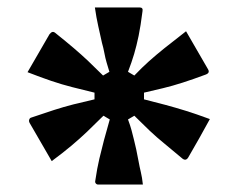

<svg xmlns="http://www.w3.org/2000/svg" viewBox="-20 -559 640 516"><path d="M355 -539Q360 -539 362 -536.5Q364 -534 363 -529Q358 -489 352.5 -462.5Q347 -436 340.5 -414Q334 -392 324 -366L341 -356Q362 -378 380.5 -394.5Q399 -411 422 -429.5Q445 -448 480 -475Q495 -449 509.5 -424Q524 -399 539 -373Q542 -368 540.5 -364.5Q539 -361 534 -359Q499 -346 471 -337Q443 -328 418 -322Q393 -316 367 -310V-292Q399 -284 425 -277Q451 -270 478.5 -261.5Q506 -253 544 -239Q530 -213 515.5 -187.5Q501 -162 486 -136Q483 -131 479 -130Q475 -129 470 -133Q443 -156 422 -173Q401 -190 382.5 -207.5Q364 -225 341 -248L324 -238Q330 -222 333.5 -209Q337 -196 340 -183.5Q343 -171 346 -158Q350 -139 352.5 -125Q355 -111 358.5 -96.5Q362 -82 364 -63Q335 -63 304 -63Q273 -63 244 -63Q240 -63 237.5 -66Q235 -69 236 -73Q241 -107 247 -132.5Q253 -158 259.5 -182.5Q266 -207 275 -238L258 -248Q234 -224 214 -205Q194 -186 172 -167.5Q150 -149 119 -126Q104 -152 89.5 -177Q75 -202 60 -228Q57 -233 58.5 -237.5Q60 -242 64 -243Q99 -255 125.5 -263.5Q152 -272 177.5 -278.5Q203 -285 234 -292V-310Q201 -318 173.5 -325Q146 -332 118 -341.5Q90 -351 54 -365Q69 -391 83.5 -416Q98 -441 113 -467Q117 -472 120.5 -473Q124 -474 128 -471Q158 -447 178.5 -429.5Q199 -412 217 -395Q235 -378 257 -356L274 -366Q270 -379 266.5 -391Q263 -403 260.5 -416.5Q258 -430 254 -444Q249 -467 244 -489Q239 -511 235 -539Q264 -539 295 -539Q326 -539 355 -539Z"/></svg>

Font: Recursive Monospace
Style: Bold
Weight: 700
Version: Version 1.047